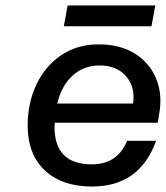

<svg xmlns="http://www.w3.org/2000/svg" viewBox="-20 -672 606 701"><path d="M227 -652H547L533 -576H213ZM81 -214Q81 -296 113 -363.5Q145 -431 203.5 -470.5Q262 -510 340 -510Q419 -510 473 -476Q527 -442 550.5 -384Q574 -326 561 -255L556 -224H180Q179 -217 179 -209Q179 -72 315 -72Q409 -72 444 -158H550Q490 9 316 9Q206 9 143.5 -50Q81 -109 81 -214ZM344 -433Q286 -433 245.5 -396.5Q205 -360 189 -294H466Q474 -356 439.5 -394.5Q405 -433 344 -433Z"/></svg>

Font: Overused Grotesk Medium
Style: Italic
Weight: 500
Italic angle: -10°
Version: Version 0.003